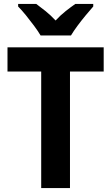

<svg xmlns="http://www.w3.org/2000/svg" viewBox="-20 -954 564 974"><path d="M335 0H189V-591H18V-714H506V-591H335ZM186 -774Q173 -796 153 -823Q133 -850 111.5 -876.5Q90 -903 72 -921V-934H164Q186 -918 212 -897Q238 -876 262 -850Q287 -877 313 -897.5Q339 -918 362 -934H453V-921Q437 -903 415 -876.5Q393 -850 373 -823Q353 -796 340 -774Z"/></svg>

Font: Noto Sans Thai SemiCondensed
Style: Bold
Weight: 700
Width: 4
Designer: Monotype Design Team
Foundry: Monotype Imaging Inc.
Version: Version 2.001